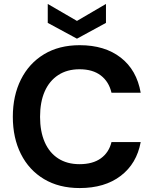

<svg xmlns="http://www.w3.org/2000/svg" viewBox="-20 -941 779 973"><path d="M384 12Q279 12 203 -33.5Q127 -79 86 -160.5Q45 -242 45 -349Q45 -456 86 -538Q127 -620 203 -666Q279 -712 384 -712Q511 -712 592 -649Q673 -586 693 -471H545Q532 -527 491 -558.5Q450 -590 383 -590Q320 -590 275 -560.5Q230 -531 206.5 -477.5Q183 -424 183 -349Q183 -275 206.5 -221Q230 -167 275 -138Q320 -109 383 -109Q450 -109 491 -138.5Q532 -168 545 -221H693Q673 -112 592 -50Q511 12 384 12ZM370 -745 222 -825V-921L370 -835L517 -921V-825Z"/></svg>

Font: DM Sans 17pt
Style: Bold
Weight: 700
Version: Version 4.004;gftools[0.9.30]